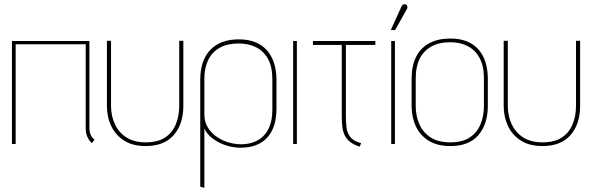

<svg xmlns="http://www.w3.org/2000/svg" viewBox="-20 -699 2871 932"><path d="M414 -77V-500H38V0H56V-484H396V-79Q396 -66 398 -55Q400 -44 404 -35Q408 -26 413.5 -18Q419 -10 426 -4L439 -21Q427 -30 420.5 -44Q414 -58 414 -77Z M870 -185V-501H850V-185Q850 -135 833 -94.5Q816 -54 780.5 -31Q745 -8 687 -8Q632 -8 594.5 -31.5Q557 -55 538 -95.5Q519 -136 519 -185V-501H499V-185Q499 -131 520 -87Q541 -43 582.5 -16.5Q624 10 687 10Q777 10 823.5 -43.5Q870 -97 870 -185Z M1322 -171V-311Q1322 -403 1275 -455.5Q1228 -508 1139 -508Q1050 -508 1001 -457Q952 -406 952 -311V207L972 213V-76Q981 -54 1000.5 -36.5Q1020 -19 1045 -6.5Q1070 6 1096.5 12Q1123 18 1147 18Q1203 18 1242 -3.5Q1281 -25 1301.5 -67.5Q1322 -110 1322 -171ZM1302 -316V-165Q1302 -114 1285.5 -78Q1269 -42 1238 -22Q1207 -2 1163 1Q1131 3 1097.5 -5.5Q1064 -14 1035.5 -32.5Q1007 -51 989.5 -79Q972 -107 972 -143V-316Q972 -370 991 -408.5Q1010 -447 1047 -467.5Q1084 -488 1139 -488Q1187 -488 1224 -469Q1261 -450 1281.5 -412Q1302 -374 1302 -316Z M1403 0H1421V-500H1403Z M1659 -133V-481H1802V-500H1499V-481H1639V-133Q1639 -105 1642 -82Q1645 -59 1654 -41Q1663 -23 1680.5 -9.5Q1698 4 1726 13L1733 -4Q1696 -14 1680.5 -34Q1665 -54 1662 -80Q1659 -106 1659 -133Z M1954 -653Q1957 -657 1957.5 -661.5Q1958 -666 1956.5 -670.5Q1955 -675 1950 -677Q1946 -679 1942 -678.5Q1938 -678 1934.5 -675.5Q1931 -673 1929 -668L1877 -553H1898ZM1879 0H1897V-500H1879Z M2348 -185V-316Q2348 -408 2301.5 -460Q2255 -512 2166 -512Q2107 -512 2064.5 -489.5Q2022 -467 2000 -423.5Q1978 -380 1978 -316V-185Q1978 -131 1998 -87Q2018 -43 2060 -16.5Q2102 10 2166 10Q2257 10 2302.5 -43.5Q2348 -97 2348 -185ZM2329 -320V-185Q2329 -135 2312 -94.5Q2295 -54 2259 -31Q2223 -8 2166 -8Q2108 -8 2071 -31.5Q2034 -55 2016 -95.5Q1998 -136 1998 -185V-320Q1998 -375 2017 -413.5Q2036 -452 2073.5 -473Q2111 -494 2166 -494Q2215 -494 2251.5 -474.5Q2288 -455 2308.5 -416.5Q2329 -378 2329 -320Z M2796 -185V-501H2776V-185Q2776 -135 2759 -94.5Q2742 -54 2706.5 -31Q2671 -8 2613 -8Q2558 -8 2520.5 -31.5Q2483 -55 2464 -95.5Q2445 -136 2445 -185V-501H2425V-185Q2425 -131 2446 -87Q2467 -43 2508.5 -16.5Q2550 10 2613 10Q2703 10 2749.5 -43.5Q2796 -97 2796 -185Z"/></svg>

Font: Advent Pro Thin
Style: Regular
Weight: 250
Version: Version 3.000